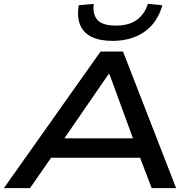

<svg xmlns="http://www.w3.org/2000/svg" viewBox="-28 -971 1001 991"><path d="M-8 0 491 -705H607L881 0H755L677 -204L734 -157H194L269 -205L127 0ZM532 -588 283 -226 250 -257H709L669 -228L537 -588ZM553 -760Q486 -760 444 -781Q402 -802 385.5 -842.5Q369 -883 378 -944L456 -951Q449 -897 475 -868Q501 -839 570 -839Q639 -839 679 -869Q719 -899 735 -951L810 -944Q785 -854 717.5 -807Q650 -760 553 -760Z"/></svg>

Font: Nunito Sans 7pt Expanded SemiBold
Style: Italic
Weight: 600
Width: 7
Italic angle: -9°
Designer: Vernon Adams
Foundry: Vernon Adams
Version: Version 3.101;gftools[0.9.27]